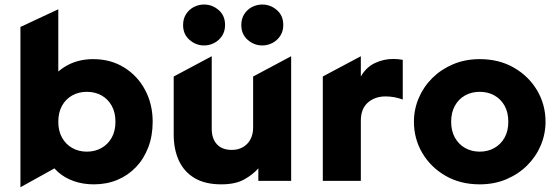

<svg xmlns="http://www.w3.org/2000/svg" viewBox="-20 -780 2400 828"><path d="M384.9 15Q337.2 15 297.8 0.9Q258.4 -13.1 230.1 -38.4Q201.8 -63.8 187.1 -97.2L237.1 -127V-66.2L68.1 27.5V-663.8L231.4 -740V-394.8L194.6 -432.2Q229.5 -478 276.4 -501.5Q323.4 -525 381.9 -525Q457 -525 514.9 -489.3Q572.9 -453.6 605.6 -392.4Q638.4 -331.2 638.4 -255Q638.4 -194.4 619.4 -144.6Q600.4 -94.8 566.2 -59.1Q532.1 -23.5 485.9 -4.2Q439.8 15 384.9 15ZM354.6 -126Q389.8 -126 417.7 -141.8Q445.6 -157.5 461.8 -186.4Q477.9 -215.2 477.9 -255Q477.9 -294.8 461.9 -323.7Q446 -352.6 418.1 -368.3Q390.1 -384 354.6 -384Q319.1 -384 291.2 -368.3Q263.2 -352.6 247.3 -323.7Q231.4 -294.8 231.4 -255Q231.4 -215.2 247.5 -186.4Q263.6 -157.5 291.6 -141.8Q319.5 -126 354.6 -126Z M934.1 15Q864.4 15 818.9 -12.2Q773.5 -39.4 751.3 -87.7Q729.1 -136 729.1 -199.8V-450L893.1 -537.5V-224.2Q893.1 -182.2 915.4 -157.9Q937.6 -133.5 980.1 -133.5Q1007.5 -133.5 1028.2 -145.7Q1048.9 -157.9 1060.2 -179.4Q1071.6 -201 1071.6 -229.5V-450L1235.6 -537.5V0H1094.1V-54Q1069.6 -26.2 1032.1 -5.6Q994.5 15 934.1 15ZM860.1 -584Q824.9 -584 797.2 -608.1Q769.6 -632.1 769.6 -672.2Q769.6 -699.1 782.4 -719.1Q795.2 -739 815.9 -749.8Q836.6 -760.5 860.1 -760.5Q895.4 -760.5 923 -736.6Q950.6 -712.8 950.6 -672.2Q950.6 -645.4 937.8 -625.6Q925 -605.9 904.3 -594.9Q883.6 -584 860.1 -584ZM1111.1 -584Q1075.9 -584 1048.2 -608.1Q1020.6 -632.1 1020.6 -672.2Q1020.6 -699.1 1033.4 -719.1Q1046.2 -739 1066.9 -749.8Q1087.6 -760.5 1111.1 -760.5Q1146.4 -760.5 1174 -736.6Q1201.6 -712.8 1201.6 -672.2Q1201.6 -645.4 1188.8 -625.6Q1176 -605.9 1155.3 -594.9Q1134.6 -584 1111.1 -584Z M1372.1 0V-450.2L1536.1 -537.5V-450.2Q1559 -490 1596.5 -507.9Q1634 -525.8 1676.1 -525.8Q1686.5 -525.8 1696.9 -524.8Q1707.4 -523.9 1716.9 -522V-350.8Q1699.9 -357.1 1680.9 -360.7Q1661.9 -364.2 1643.1 -364.2Q1596.6 -364.2 1566.4 -337.6Q1536.1 -310.9 1536.1 -259.5V0Z M2048.9 15Q1965.5 15 1901.5 -21.8Q1837.5 -58.6 1801.3 -120Q1765.1 -181.4 1765.1 -255Q1765.1 -308.5 1785.8 -357.2Q1806.5 -405.9 1844.5 -443.6Q1882.5 -481.2 1934.5 -503.1Q1986.5 -525 2048.9 -525Q2132.2 -525 2196.2 -488.2Q2260.2 -451.4 2296.4 -390Q2332.6 -328.6 2332.6 -255Q2332.6 -201.5 2311.9 -152.8Q2291.2 -104.1 2253.2 -66.4Q2215.2 -28.8 2163.4 -6.9Q2111.6 15 2048.9 15ZM2048.9 -126Q2084 -126 2111.9 -141.8Q2139.9 -157.5 2156 -186.4Q2172.1 -215.2 2172.1 -255Q2172.1 -294.8 2156.2 -323.7Q2140.2 -352.6 2112.3 -368.3Q2084.4 -384 2048.9 -384Q2013.4 -384 1985.4 -368.3Q1957.5 -352.6 1941.6 -323.7Q1925.6 -294.8 1925.6 -255Q1925.6 -215.2 1941.8 -186.4Q1957.9 -157.5 1985.8 -141.8Q2013.8 -126 2048.9 -126Z"/></svg>

Font: Geologica-Sharp
Style: Regular
Weight: 100
Designer: Sindre Bremnes, Frode Helland
Foundry: Monokrom Skriftforlag AS
Version: Version 1.010;gftools[0.9.28]